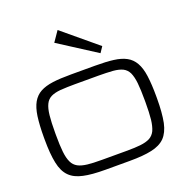

<svg xmlns="http://www.w3.org/2000/svg" viewBox="-189 -1293 1425 1480"><g transform="rotate(-20 523.5 -553.5)"><path d="M425.3 15.6Q311.5 15.6 244.6 0.5Q173.8 -14.2 134.3 -54.2Q93.8 -94.7 78.6 -169.4Q62.5 -245.1 62.5 -365.2V-384.8Q62.5 -479.5 72.3 -552.2Q82 -619.6 106 -662.1Q130.9 -705.1 171.4 -727.1Q212.4 -749.5 274.9 -757.8Q332.5 -765.6 425.3 -765.6H622.1Q714.8 -765.6 772.5 -757.8Q835 -750 876.5 -727.1Q917.5 -704.6 941.4 -662.1Q965.8 -619.6 975.1 -552.2Q984.9 -479.5 984.9 -384.8V-365.2Q984.9 -249 969.2 -169.4Q953.1 -94.7 913.6 -54.2Q873.5 -14.2 802.7 0.5Q735.8 15.6 622.1 15.6ZM622.1 -65.4Q698.7 -65.4 739.7 -70.3Q787.6 -75.7 817.9 -91.3Q847.7 -107.4 863.8 -140.1Q879.4 -175.3 885.3 -227.5Q891.1 -282.2 891.1 -365.2V-384.8Q891.1 -470.7 885.3 -526.4Q879.4 -580.1 863.8 -614.3Q847.7 -646.5 817.9 -661.6Q788.1 -676.3 739.7 -680.7Q682.6 -684.6 622.1 -684.6H425.3Q364.7 -684.6 307.6 -680.7Q259.8 -676.3 230 -661.6Q199.2 -646 184.1 -614.3Q168 -582 162.1 -526.4Q156.2 -470.7 156.2 -384.8V-365.2Q156.2 -282.2 162.1 -227.5Q168 -173.3 184.1 -140.1Q199.2 -107.9 230 -91.3Q259.3 -75.7 307.6 -70.3Q348.6 -65.4 425.3 -65.4ZM387.2 -1039.1 444.8 -1123 726.1 -888.7 694.8 -841.8Z"/></g></svg>

Font: Michroma+
Style: Regular
Weight: 400
Designer: beogot
Foundry: beogot
Version: Version